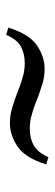

<svg xmlns="http://www.w3.org/2000/svg" viewBox="198 -630 174 609"><g transform="rotate(90 284.5 -326.0)"><path d="M91 -259 68 -266Q89 -333 125 -357Q161 -381 198 -381Q224 -381 245 -374.5Q266 -368 280 -363L314 -350Q336 -342 353 -338Q370 -334 389 -334Q419 -334 441.5 -346.5Q464 -359 479 -393L502 -386Q481 -319 445 -295Q409 -271 372 -271Q346 -271 324.5 -277.5Q303 -284 289 -289L255 -302Q233 -310 216 -314Q199 -318 181 -318Q151 -318 128.5 -306Q106 -294 91 -259Z"/></g></svg>

Font: Hedvig Letters Serif 18pt
Style: Regular
Weight: 400
Designer: Alexander Örn & Tor Weibull
Foundry: Kanon Foundry
Version: Version 1.000